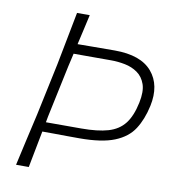

<svg xmlns="http://www.w3.org/2000/svg" viewBox="-80 -784 777 855"><g transform="rotate(10 308.0 -356.5)"><path d="M49.5 0Q63 -61 75.5 -116Q88 -171 103 -236.5L153 -472.5Q166 -539.5 177 -596.5Q188 -653.5 199.5 -713H257Q249 -677.5 241.5 -644.2Q234 -611 226 -576.5Q248.5 -576.5 290.2 -577Q332 -577.5 394.5 -577.5Q512 -577.5 562.8 -518Q613.5 -458.5 593 -362Q579.5 -299.5 551.2 -255.5Q523 -211.5 465.2 -188.2Q407.5 -165 306.5 -165Q282.5 -165 251.5 -165.2Q220.5 -165.5 190.2 -165.8Q160 -166 139 -166Q130.5 -122.5 123 -83Q115.5 -43.5 107 0ZM152.5 -236.5Q150 -223 147.5 -209.5H307.5Q381.5 -209.5 428.5 -223.2Q475.5 -237 502.2 -271.2Q529 -305.5 542 -367.5Q553 -419.5 541.8 -451.8Q530.5 -484 505.5 -501.5Q480.5 -519 448.8 -525.2Q417 -531.5 386.5 -531.5H216Q213 -517.5 209.5 -502.8Q206 -488 202.5 -472.5Z"/></g></svg>

Font: Commissioner Loud ExtraLight
Style: Italic
Weight: 200
Italic angle: -12°
Designer: Kostas Bartsokas
Foundry: Kostas Bartsokas
Version: Version 1.000; ttfautohint (v1.8.3)